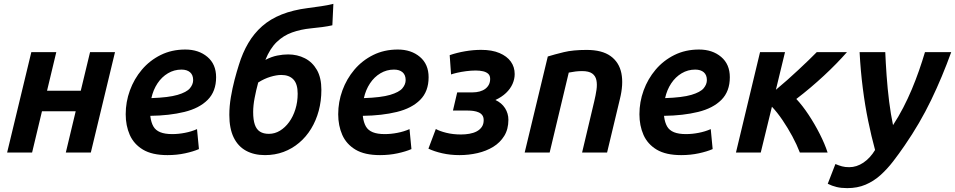

<svg xmlns="http://www.w3.org/2000/svg" viewBox="-20 -796 4984 1002"><path d="M17.2 0 143.5 -524H273.8L225.5 -322.5H401.5L450 -524H580.2L454 0H323.5L375 -215.2H199L147.5 0Z M854 13.5Q774 13.5 726.2 -15.1Q678.5 -43.8 657.2 -92.1Q636 -140.5 636 -199.8Q636 -264 657.9 -324.1Q679.8 -384.2 720.5 -432.4Q761.2 -480.5 818.6 -509Q876 -537.5 947 -537.5Q1017 -537.5 1062.4 -499.1Q1107.8 -460.8 1107.8 -393Q1107.8 -319 1063.8 -274.9Q1019.8 -230.8 942.1 -211.8Q864.5 -192.8 764.8 -191.5Q764.8 -190.5 764.8 -189.4Q764.8 -188.2 764.8 -187.2Q769 -156 780.6 -135.9Q792.2 -115.8 816.4 -106Q840.5 -96.2 878.8 -96.2Q911.5 -96.2 945.1 -102.8Q978.8 -109.2 1008.2 -122.2L1018.2 -18Q989 -5.2 946 4.1Q903 13.5 854 13.5ZM770 -284Q860 -287 906.9 -300.9Q953.8 -314.8 970.9 -335.1Q988 -355.5 988 -378Q988 -404.8 971.9 -418.8Q955.8 -432.8 927 -432.8Q888.8 -432.8 856.5 -413.6Q824.2 -394.5 801.9 -360.9Q779.5 -327.2 770 -284Z M1363 13.5Q1305.8 13.5 1263.8 -9.5Q1221.8 -32.5 1199.2 -79.2Q1176.8 -126 1176.8 -196.2Q1176.8 -241.8 1184.8 -288.9Q1192.8 -336 1204.2 -379.8Q1215.8 -423.5 1226.5 -457Q1246 -520.8 1275.8 -571.2Q1305.5 -621.8 1348.2 -659.4Q1391 -697 1450 -720.5Q1509 -744 1587.2 -754Q1623.8 -759 1655.9 -763.5Q1688 -768 1719.8 -776L1714.5 -664Q1690.2 -658.5 1662.2 -654.8Q1634.2 -651 1602.2 -648Q1549.2 -642.8 1504.1 -626.6Q1459 -610.5 1424 -576.6Q1389 -542.8 1365 -483.5Q1397 -500.2 1427 -506.1Q1457 -512 1483.5 -512Q1531.5 -512 1571 -491.9Q1610.5 -471.8 1633.9 -431Q1657.2 -390.2 1657.2 -327.2Q1657.2 -269.5 1643.4 -218Q1629.5 -166.5 1603.6 -124.1Q1577.8 -81.8 1541.2 -50.9Q1504.8 -20 1459.8 -3.2Q1414.8 13.5 1363 13.5ZM1383.2 -97.5Q1414.2 -97.5 1441.2 -114Q1468.2 -130.5 1489 -159.1Q1509.8 -187.8 1521.6 -225.9Q1533.5 -264 1533.5 -307.2Q1533.5 -358 1511.2 -381.4Q1489 -404.8 1448 -404.8Q1423 -404.8 1391 -395.1Q1359 -385.5 1327.5 -365.5Q1316.2 -324 1308.8 -284.6Q1301.2 -245.2 1301.2 -211.2Q1301.2 -170.8 1309.9 -145.6Q1318.5 -120.5 1336.8 -109Q1355 -97.5 1383.2 -97.5Z M1963 13.5Q1883 13.5 1835.2 -15.1Q1787.5 -43.8 1766.2 -92.1Q1745 -140.5 1745 -199.8Q1745 -264 1766.9 -324.1Q1788.8 -384.2 1829.5 -432.4Q1870.2 -480.5 1927.6 -509Q1985 -537.5 2056 -537.5Q2126 -537.5 2171.4 -499.1Q2216.8 -460.8 2216.8 -393Q2216.8 -319 2172.8 -274.9Q2128.8 -230.8 2051.1 -211.8Q1973.5 -192.8 1873.8 -191.5Q1873.8 -190.5 1873.8 -189.4Q1873.8 -188.2 1873.8 -187.2Q1878 -156 1889.6 -135.9Q1901.2 -115.8 1925.4 -106Q1949.5 -96.2 1987.8 -96.2Q2020.5 -96.2 2054.1 -102.8Q2087.8 -109.2 2117.2 -122.2L2127.2 -18Q2098 -5.2 2055 4.1Q2012 13.5 1963 13.5ZM1879 -284Q1969 -287 2015.9 -300.9Q2062.8 -314.8 2079.9 -335.1Q2097 -355.5 2097 -378Q2097 -404.8 2080.9 -418.8Q2064.8 -432.8 2036 -432.8Q1997.8 -432.8 1965.5 -413.6Q1933.2 -394.5 1910.9 -360.9Q1888.5 -327.2 1879 -284Z M2377.8 13.5Q2330.2 13.5 2287.9 3.9Q2245.5 -5.8 2215.8 -20.2L2254.5 -122.8Q2274.5 -111.5 2309.2 -102.9Q2344 -94.2 2386 -94.2Q2408.5 -94.2 2429.6 -97.9Q2450.8 -101.5 2467.5 -110.2Q2484.2 -119 2494.2 -133.4Q2504.2 -147.8 2504.2 -169Q2504.2 -184.5 2497.2 -194.4Q2490.2 -204.2 2478.1 -209.5Q2466 -214.8 2451.6 -216.9Q2437.2 -219 2421.5 -219H2343.8L2366 -313.8H2444.8Q2466 -313.8 2483.4 -318.6Q2500.8 -323.5 2512.8 -332.6Q2524.8 -341.8 2531.4 -354.6Q2538 -367.5 2538 -384.2Q2538 -401.5 2528 -410.8Q2518 -420 2501 -424Q2484 -428 2462.5 -428Q2438.8 -428 2412.9 -424.6Q2387 -421.2 2366.1 -416.4Q2345.2 -411.5 2334 -407.5L2326.8 -508.2Q2364.8 -521.2 2407.5 -528.5Q2450.2 -535.8 2490.8 -535.8Q2547.8 -535.8 2586.6 -519.2Q2625.5 -502.8 2645.8 -474.6Q2666 -446.5 2666 -409.5Q2666 -383.5 2654.8 -358Q2643.5 -332.5 2621 -311Q2598.5 -289.5 2565.5 -274.2Q2598.2 -259 2615.8 -231.4Q2633.2 -203.8 2633.2 -170.8Q2633.2 -121.8 2611.6 -86.8Q2590 -51.8 2553.8 -29.6Q2517.5 -7.5 2472 3Q2426.5 13.5 2377.8 13.5Z M2718.2 0 2838.8 -501.2Q2874.5 -512.2 2922.5 -523.9Q2970.5 -535.5 3041.5 -535.5Q3121.5 -535.5 3166.2 -503.5Q3211 -471.5 3222.8 -414Q3234.5 -356.5 3214.8 -278L3148.2 0H3017.8L3081.2 -267.2Q3088.8 -298.8 3092.9 -327.1Q3097 -355.5 3092.4 -377.8Q3087.8 -400 3070.4 -412.5Q3053 -425 3017.5 -425Q3000.8 -425 2983.1 -422.9Q2965.5 -420.8 2948.2 -417.2L2848.5 0Z M3535 13.5Q3455 13.5 3407.2 -15.1Q3359.5 -43.8 3338.2 -92.1Q3317 -140.5 3317 -199.8Q3317 -264 3338.9 -324.1Q3360.8 -384.2 3401.5 -432.4Q3442.2 -480.5 3499.6 -509Q3557 -537.5 3628 -537.5Q3698 -537.5 3743.4 -499.1Q3788.8 -460.8 3788.8 -393Q3788.8 -319 3744.8 -274.9Q3700.8 -230.8 3623.1 -211.8Q3545.5 -192.8 3445.8 -191.5Q3445.8 -190.5 3445.8 -189.4Q3445.8 -188.2 3445.8 -187.2Q3450 -156 3461.6 -135.9Q3473.2 -115.8 3497.4 -106Q3521.5 -96.2 3559.8 -96.2Q3592.5 -96.2 3626.1 -102.8Q3659.8 -109.2 3689.2 -122.2L3699.2 -18Q3670 -5.2 3627 4.1Q3584 13.5 3535 13.5ZM3451 -284Q3541 -287 3587.9 -300.9Q3634.8 -314.8 3651.9 -335.1Q3669 -355.5 3669 -378Q3669 -404.8 3652.9 -418.8Q3636.8 -432.8 3608 -432.8Q3569.8 -432.8 3537.5 -413.6Q3505.2 -394.5 3482.9 -360.9Q3460.5 -327.2 3451 -284Z M3820.8 0 3946.5 -524H4076.8L4029.2 -327.5Q4058.2 -351.5 4088.6 -378.5Q4119 -405.5 4147.2 -431.9Q4175.5 -458.2 4200.2 -482.1Q4225 -506 4242.5 -524H4400.2Q4374.5 -494.8 4344.1 -463.6Q4313.8 -432.5 4279.8 -401Q4245.8 -369.5 4209.8 -339Q4173.8 -308.5 4135.8 -279.5Q4167.8 -245.5 4199.8 -197.1Q4231.8 -148.8 4258.1 -96.9Q4284.5 -45 4299 0H4154.2Q4138.5 -41 4114.8 -85Q4091 -129 4063.6 -169.4Q4036.2 -209.8 4008.5 -239L3950.2 0Z M4401.5 185.8Q4370.2 185.8 4346.1 180Q4322 174.2 4299.8 163L4339.8 60Q4358.2 67.8 4374.2 72.1Q4390.2 76.5 4411.8 76.5Q4450.5 76.5 4485.9 52.8Q4521.2 29 4546.8 -13.2Q4527.2 -85 4510.8 -165.1Q4494.2 -245.2 4482.8 -335.2Q4471.2 -425.2 4466 -524H4600Q4602.2 -469.5 4607 -401.6Q4611.8 -333.8 4620.2 -266.1Q4628.8 -198.5 4640.5 -143Q4669.2 -186.8 4693.6 -233.9Q4718 -281 4738.4 -329.6Q4758.8 -378.2 4775.9 -427.2Q4793 -476.2 4807.2 -524H4944.2Q4921.2 -460.2 4895.1 -397.8Q4869 -335.2 4839.6 -274.2Q4810.2 -213.2 4775.6 -153.9Q4741 -94.5 4701.2 -36.8Q4671.8 6.2 4641 46.2Q4610.2 86.2 4574.9 118Q4539.5 149.8 4497 167.8Q4454.5 185.8 4401.5 185.8Z"/></svg>

Font: Ubuntu Sans
Style: Italic
Weight: 400
Italic angle: -13.5°
Designer: Dalton Maag Ltd
Foundry: Dalton Maag Ltd
Version: Version 1.006